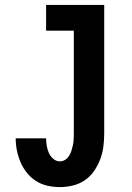

<svg xmlns="http://www.w3.org/2000/svg" viewBox="-20 -755 540 783"><path d="M224 8Q199 8 174 2.5Q149 -3 127.5 -16.5Q106 -30 90 -50Q74 -70 64 -93Q54 -116 49 -141Q44 -166 44 -191H168Q168 -176 170.5 -161Q173 -146 179 -132Q185 -118 197 -107.5Q209 -97 224 -97Q236 -97 246 -103.5Q256 -110 262 -120Q268 -130 271.5 -141Q275 -152 277.5 -163.5Q280 -175 280.5 -187Q281 -199 281 -210V-630H168V-735H405V-210Q405 -184 401.5 -157Q398 -130 388.5 -105Q379 -80 363.5 -57.5Q348 -35 326 -20Q304 -5 277.5 1.5Q251 8 224 8Z"/></svg>

Font: Iosevka Slab Extrabold
Style: Regular
Weight: 800
Monospace: yes
Designer: Belleve Invis
Foundry: Belleve Invis
Version: Version 11.1.1; ttfautohint (v1.8.3)